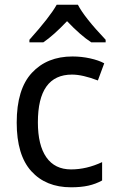

<svg xmlns="http://www.w3.org/2000/svg" viewBox="-20 -786 494 816"><path d="M51 -265Q51 -407 115.5 -476.5Q180 -546 288 -546Q326 -546 362.5 -538Q399 -530 423 -517L396 -444Q331 -469 286 -469Q141 -469 141 -266Q141 -169 177 -117.5Q213 -66 282 -66Q348 -66 414 -97V-19Q387 -4 355.5 3Q324 10 282 10Q175 10 113 -58.5Q51 -127 51 -265ZM429 -617V-606H368Q323 -635 265 -696Q207 -635 164 -606H105V-617Q192 -714 221 -766H311Q338 -713 429 -617Z"/></svg>

Font: Noto Sans Display
Style: Regular
Weight: 400
Designer: Monotype Design team
Foundry: Monotype Imaging Inc.
Version: Version 1.000